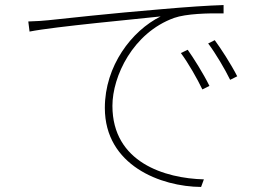

<svg xmlns="http://www.w3.org/2000/svg" viewBox="-20 -716 1040 760"><path d="M723 -519 696 -506C725 -467 761 -404 781 -362L809 -376C785 -425 745 -488 723 -519ZM830 -557 804 -544C834 -504 870 -443 891 -400L919 -414C894 -463 853 -526 830 -557ZM92 -631 97 -591C197 -611 528 -641 616 -651C501 -594 395 -455 395 -289C395 -61 617 23 776 24L787 -6C633 -10 425 -73 425 -297C425 -414 506 -586 669 -645C717 -662 805 -664 865 -663V-696C803 -694 726 -689 612 -679C429 -664 218 -641 172 -636C152 -634 129 -632 92 -631Z"/></svg>

Font: Source Han Sans CN ExtraLight
Style: Regular
Weight: 250
Designer: Ryoko NISHIZUKA (kana & ideographs); Paul D. Hunt (Latin, Greek & Cyrillic); Wenlong ZHANG (bopomofo); Sandoll Communica
Foundry: Adobe Systems Incorporated
Version: Version 1.004;PS 1.004;hotconv 16.6.51;makeotf.lib2.5.65220